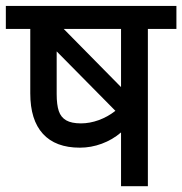

<svg xmlns="http://www.w3.org/2000/svg" viewBox="-29 -644 630 664"><path d="M581.1 -543.9H482.4V0H389.6V-186Q359.9 -160.6 323 -147Q286.1 -133.3 247.1 -133.3Q163.1 -133.3 119.4 -181.2Q75.7 -229 75.7 -321.3V-543.9H-8.8V-623.5H581.1ZM389.6 -543.9H191.4L389.6 -342.8ZM251 -217.3Q281.2 -217.3 312.3 -228.5Q343.3 -239.7 370.1 -260.7L167 -466.3V-318.4Q167 -281.7 174.3 -260Q181.6 -238.3 200 -227.8Q218.3 -217.3 251 -217.3Z"/></svg>

Font: Varta SemiBold
Style: Regular
Weight: 600
Designer: Joana Correia, Viktoriya Grabowska, Eben Sorkin
Foundry: Sorkin Type
Version: Version 1.003; ttfautohint (v1.3) -l 8 -r 24 -G 200 -x 12 -H